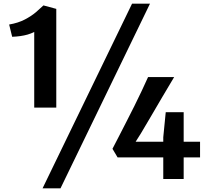

<svg xmlns="http://www.w3.org/2000/svg" viewBox="-20 -978 1139 1049"><path d="M167 -390V-803.5Q149.5 -794.5 131 -789.2Q112.5 -784 91.8 -781Q71 -778 46.5 -777L30 -844Q79.5 -852.5 115.8 -871.5Q152 -890.5 176.8 -911.8Q201.5 -933 217.5 -948.5L219 -948L287.5 -929.5V-390ZM701.5 -958H799.5L310.5 51H212.5ZM622.5 -118 594.5 -165Q610 -195 629.8 -233.2Q649.5 -271.5 671.2 -314Q693 -356.5 714.5 -399.5Q736 -442.5 755 -483Q774 -523.5 789 -557H931.5Q896 -497.5 864.5 -444.2Q833 -391 804.8 -342.2Q776.5 -293.5 750 -249.5L721 -203.5H1073V-118ZM872 0V-228L885.5 -365H983.5V0Z"/></svg>

Font: Merriweather Sans SemiBold
Style: Regular
Weight: 600
Designer: Eben Sorkin
Foundry: Eben Sorkin
Version: Version 2.001